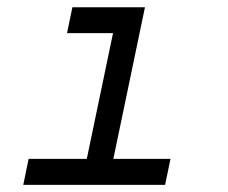

<svg xmlns="http://www.w3.org/2000/svg" viewBox="-20 -520 640 540"><path d="M444.3 0H45.4L60.5 -73.2H224.1L297.9 -426.8H168.5L183.6 -499.5H387.7L298.8 -73.2H459.5Z"/></svg>

Font: Anka/Coder
Style: Italic
Weight: 400
Italic angle: -12°
Monospace: yes
Version: Version 001.100